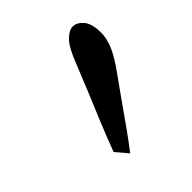

<svg xmlns="http://www.w3.org/2000/svg" viewBox="-87 -835 356 356"><g transform="rotate(-45 90.5 -657.0)"><path d="M40.5 -560.1Q51.3 -589.4 62.7 -616.5Q74.2 -643.6 85.7 -671.9Q97.2 -700.2 108.9 -729Q119.6 -756.3 130.6 -767.3Q141.6 -778.3 151.4 -778.3Q162.1 -778.3 171.4 -767.6Q180.7 -756.8 180.7 -732.4Q180.7 -720.7 175.5 -705.8Q170.4 -690.9 153.8 -666.5Q138.7 -645 123 -623.3Q107.4 -601.6 92.3 -579.8Q77.1 -558.1 60.5 -536.6Z"/></g></svg>

Font: Scarab Serif
Style: Regular
Weight: 400
Designer: John Roberts
Foundry: Scarab
Version: 1.0